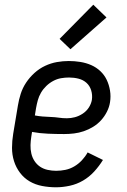

<svg xmlns="http://www.w3.org/2000/svg" viewBox="-20 -787 540 815"><path d="M218 8Q188 8 159 2.5Q130 -3 106 -17Q82 -31 65 -53.5Q48 -76 39.5 -103Q31 -130 31 -159.5Q31 -189 36 -219L56 -339Q60 -364 68 -389Q76 -414 91 -436.5Q106 -459 126.5 -477.5Q147 -496 171.5 -507.5Q196 -519 221.5 -523.5Q247 -528 272 -528Q297 -528 321.5 -524Q346 -520 367.5 -510.5Q389 -501 406 -485Q423 -469 433 -448Q443 -427 447 -402.5Q451 -378 447 -353Q444 -333 434 -313Q424 -293 409 -276.5Q394 -260 375 -248.5Q356 -237 335.5 -230Q315 -223 294 -220.5Q273 -218 252 -218Q218 -218 183 -219.5Q148 -221 116 -227L113 -208Q110 -189 109.5 -171Q109 -153 113 -135.5Q117 -118 126.5 -103.5Q136 -89 150 -79.5Q164 -70 182 -66Q200 -62 218 -62Q238 -62 257.5 -66Q277 -70 295 -80.5Q313 -91 327.5 -106.5Q342 -122 352 -140L417 -108Q401 -82 380 -59Q359 -36 332.5 -20.5Q306 -5 276 1.5Q246 8 218 8ZM264 -285Q281 -285 298 -289.5Q315 -294 331 -304.5Q347 -315 357 -330.5Q367 -346 370 -363Q373 -384 367 -403.5Q361 -423 347 -435.5Q333 -448 313.5 -453Q294 -458 273 -458Q256 -458 239 -455Q222 -452 206 -443.5Q190 -435 176.5 -422Q163 -409 154 -393.5Q145 -378 140.5 -361.5Q136 -345 133 -328L128 -297Q143 -294 160.5 -292.5Q178 -291 195.5 -290.5Q213 -290 229.5 -287.5Q246 -285 264 -285ZM279 -578 233 -622 376 -767 432 -713Z"/></svg>

Font: Iosevka Web
Style: Italic
Weight: 400
Italic angle: -9°
Monospace: yes
Designer: Belleve Invis
Foundry: Belleve Invis
Version: Version 28.0.3; ttfautohint (v1.8.3)